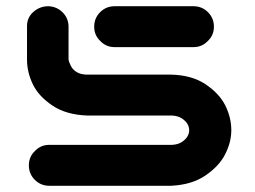

<svg xmlns="http://www.w3.org/2000/svg" viewBox="-20 -598 817 614"><path d="M72.3 -69.3Q72.3 -96.7 91.8 -115.2Q110.4 -134.8 137.7 -134.8H530.3Q548.8 -135.7 561 -143.6Q573.2 -151.4 579.1 -161.1Q585 -170.9 585 -181.6Q585 -192.4 579.1 -202.1Q573.2 -211.9 561 -219.7Q548.8 -227.5 530.3 -228.5H260.7Q192.4 -230.5 147.9 -260.3Q103.5 -290 85 -328.6Q66.4 -367.2 66.4 -407.2V-514.6Q66.4 -542 86.9 -560.1Q107.4 -578.1 134.8 -578.1Q161.1 -577.1 179.7 -559.1Q198.2 -541 199.2 -514.6V-407.2Q200.2 -400.4 206.1 -388.2Q211.9 -376 224.1 -368.2Q236.3 -360.4 254.9 -359.4H524.4Q592.8 -358.4 637.2 -328.6Q681.6 -298.8 700.7 -260.3Q719.7 -221.7 719.7 -181.6Q719.7 -143.6 700.2 -105Q680.7 -66.4 636.7 -36.6Q592.8 -6.8 526.4 -3.9H137.7Q110.4 -3.9 91.3 -22.9Q72.3 -42 72.3 -69.3ZM598.6 -578.1Q626 -578.1 645 -559.1Q664.1 -540 664.1 -512.7Q664.1 -485.4 644.5 -466.8Q626 -447.3 598.6 -447.3H346.7Q319.3 -447.3 300.8 -466.8Q281.2 -485.4 281.2 -512.7Q281.2 -540 300.3 -559.1Q319.3 -578.1 346.7 -578.1Z"/></svg>

Font: Nico Moji
Style: Regular
Weight: 400
Version: Version 1.02